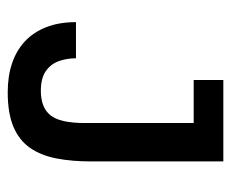

<svg xmlns="http://www.w3.org/2000/svg" viewBox="-72 -532 613 510"><g transform="rotate(90 235.0 -276.5)"><path d="M224.3 10Q182 10 147.8 -1.5Q113.7 -13 89.3 -35.7Q65 -58.3 51.7 -92.3Q38.3 -126.3 38.3 -171.3H134.3Q134.3 -148.3 141.5 -126.8Q148.7 -105.3 167.7 -91.7Q186.7 -78 221 -78Q264.7 -78 285.5 -103.2Q306.3 -128.3 306.3 -195.3V-545H408.3V-211.3Q408.3 -160.3 400.3 -119.2Q392.3 -78 372.2 -49.2Q352 -20.3 316.3 -5.2Q280.7 10 224.3 10ZM192 -484V-562.7H408.3V-484Z"/></g></svg>

Font: Darker Grotesque Light
Style: Regular
Weight: 300
Designer: Gabriel Lam
Foundry: TypeRant
Version: Version 1.000;gftools[0.9.28]